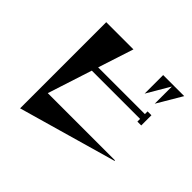

<svg xmlns="http://www.w3.org/2000/svg" viewBox="-206 -1087 1412 1412"><g transform="rotate(45 500.0 -380.5)"><path d="M845 -646V-825L740 -646V-839H959ZM234 -145H933L934 -140L169 78V-818H452L362 -541H848V-569H888V-463H848V-491H346Z"/></g></svg>

Font: Chokokutai
Style: Regular
Weight: 400
Designer: 108号,108go
Foundry: Font Zone 108
Version: Version 1.000; ttfautohint (v1.8.3)